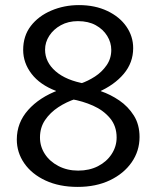

<svg xmlns="http://www.w3.org/2000/svg" viewBox="-20 -723 615 754"><path d="M285 11Q213 11 159 -14Q105 -39 75.5 -81.5Q46 -124 46 -175Q46 -241 90.5 -291Q135 -341 210 -369L278 -335Q241 -323 209 -302Q177 -281 157 -251.5Q137 -222 137 -183Q137 -148 156 -118.5Q175 -89 209.5 -71Q244 -53 287 -53Q331 -53 365 -70.5Q399 -88 418.5 -118Q438 -148 438 -183Q438 -228 412 -259Q386 -290 345.5 -308Q305 -326 259 -334L200 -356V-366Q137 -390 104 -433Q71 -476 71 -527Q71 -582 101 -621Q131 -660 181.5 -681.5Q232 -703 290 -703Q353 -703 401.5 -680Q450 -657 476.5 -618.5Q503 -580 503 -534Q503 -477 466 -433Q429 -389 365 -361L297 -395Q326 -405 353 -422.5Q380 -440 398.5 -466.5Q417 -493 417 -527Q417 -556 401 -582Q385 -608 356 -624Q327 -640 286 -640Q248 -640 219 -624Q190 -608 173.5 -582.5Q157 -557 157 -528Q157 -479 198.5 -443Q240 -407 316 -394L376 -375V-365Q414 -352 448.5 -328.5Q483 -305 505.5 -269.5Q528 -234 528 -185Q528 -130 497 -85.5Q466 -41 411.5 -15Q357 11 285 11Z"/></svg>

Font: Murecho Thin
Style: Regular
Weight: 400
Version: Version 1.010